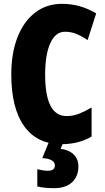

<svg xmlns="http://www.w3.org/2000/svg" viewBox="-20 -744 547 1004"><path d="M320 -578Q270 -578 243 -518Q216 -458 216 -354Q216 -137 328 -137Q363 -137 395 -150Q427 -163 459 -182V-30Q391 10 301 10Q174 10 106.5 -84Q39 -178 39 -355Q39 -465 71 -548Q103 -631 163 -677.5Q223 -724 305 -724Q399 -724 483 -674L438 -534Q410 -554 381 -566Q352 -578 320 -578ZM390 126Q390 178 357 209Q324 240 262 240Q213 240 175 231V141Q192 145 205.5 147Q219 149 230 149Q267 149 267 121Q267 104 249.5 94Q232 84 201 83L235 0H311L297 34Q341 40 365.5 64Q390 88 390 126Z"/></svg>

Font: Noto Sans Gurmukhi ExtraCondensed Black
Style: Regular
Weight: 900
Width: 2
Designer: Jelle Bosma - Monotype Design Team
Foundry: Monotype Imaging Inc.
Version: Version 2.004; ttfautohint (v1.8.4.7-5d5b)